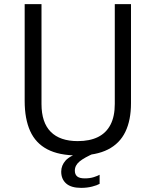

<svg xmlns="http://www.w3.org/2000/svg" viewBox="-20 -743 734 930"><path d="M614.5 -243Q614.5 -161 587.2 -104.5Q560 -48 503 -19Q446 10 356.5 10Q266 10 209.2 -19.8Q152.5 -49.5 126 -108.5Q99.5 -167.5 99.5 -254V-723H181V-239.5Q181 -149.5 225.8 -104.5Q270.5 -59.5 356.5 -59.5Q414.5 -59.5 454.5 -79.2Q494.5 -99 515.2 -139Q536 -179 536 -239.5V-723H614.5ZM276.5 88.5Q276.5 58 298.2 34Q320 10 380.5 -8.5L438.5 -1.5Q388.5 20 365.5 39Q342.5 58 342.5 83.5Q342.5 102 353.8 111.5Q365 121 391 121Q415.5 121 434.2 115Q453 109 462.5 103.5V147.5Q450.5 154.5 426 160.8Q401.5 167 373 167Q324.5 167 300.5 145.8Q276.5 124.5 276.5 88.5Z"/></svg>

Font: Public Sans Thin Light
Style: Regular
Weight: 300
Version: Version 1.007